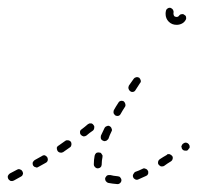

<svg xmlns="http://www.w3.org/2000/svg" viewBox="-30 -449 501 487"><path d="M275 15Q278 12 278 8Q278 6 277 4Q276 2 275 1Q274 -1 272 -1Q270 -2 268 -2Q257 -3 250 -5Q248 -5 246 -5Q244 -5 242 -4Q240 -3 239 -1Q238 1 237 2Q236 6 238 10Q241 14 245 15Q255 17 268 18Q272 18 275 15ZM26 -3Q27 -5 28 -7Q29 -9 28 -11Q28 -13 27 -14Q26 -16 25 -17Q23 -19 21 -19Q20 -20 18 -20Q16 -20 14 -19L-5 -9Q-8 -7 -10 -3Q-11 1 -9 5Q-7 8 -3 10Q1 11 5 9L23 -1Q25 -2 26 -3ZM344 -5Q345 -7 346 -9Q346 -11 346 -13Q346 -15 345 -16Q343 -20 339 -21Q335 -23 332 -21Q322 -16 313 -13Q311 -12 310 -10Q309 -9 308 -7Q307 -5 307 -3Q307 -1 308 1Q309 4 313 6Q317 8 321 6Q330 2 341 -3Q342 -4 344 -5ZM208 -33V-32Q208 -28 211 -25Q214 -22 218 -22Q220 -22 222 -23Q224 -23 225 -25Q227 -26 227 -28Q228 -30 228 -32V-33Q228 -41 230 -51Q230 -53 230 -55Q229 -57 228 -58Q227 -60 226 -61Q224 -62 222 -62Q218 -63 214 -61Q211 -58 210 -54Q208 -43 208 -33ZM91 -42Q92 -46 90 -50Q88 -53 84 -55Q80 -56 76 -53Q67 -48 58 -43Q55 -41 53 -37Q52 -33 54 -29Q55 -28 57 -26Q59 -25 60 -25Q62 -24 64 -24Q66 -25 68 -26Q77 -31 86 -36Q90 -38 91 -42ZM408 -46Q409 -50 407 -53Q405 -55 404 -56Q402 -57 400 -58Q398 -58 396 -58Q394 -58 393 -56Q384 -51 375 -45Q372 -43 371 -39Q370 -35 372 -32Q373 -30 375 -29Q376 -28 378 -27Q380 -27 382 -27Q384 -27 386 -28Q394 -34 404 -40Q407 -42 408 -46ZM150 -78Q151 -80 151 -82Q152 -84 151 -85Q151 -87 150 -89Q148 -92 144 -93Q139 -94 136 -92Q128 -86 119 -80Q115 -78 114 -74Q114 -70 116 -66Q118 -63 122 -62Q126 -61 130 -63Q139 -69 147 -75Q149 -76 150 -78ZM449 -72Q451 -73 451 -75Q451 -77 451 -79Q450 -81 449 -83Q447 -86 443 -87Q439 -88 435 -85Q433 -84 432 -82Q431 -80 430 -78Q430 -76 431 -74Q431 -72 432 -71Q435 -67 439 -67Q443 -66 446 -68L447 -69Q448 -70 449 -72ZM226 -97Q228 -93 232 -92Q233 -91 235 -91Q237 -91 239 -92Q241 -92 242 -94Q244 -95 245 -97Q248 -106 253 -116Q255 -119 253 -123Q252 -127 248 -129Q245 -131 241 -129Q237 -128 235 -124Q230 -114 226 -105Q225 -101 226 -97ZM209 -125Q210 -129 207 -132Q206 -134 204 -135Q203 -136 201 -136Q199 -136 197 -136Q195 -135 193 -134Q185 -127 177 -121Q175 -120 174 -118Q173 -117 173 -115Q173 -113 173 -111Q174 -109 175 -107Q178 -104 182 -103Q186 -103 189 -105Q197 -112 206 -118Q209 -121 209 -125ZM258 -166Q258 -164 258 -162Q259 -160 260 -159Q261 -157 263 -156Q265 -155 267 -155Q268 -155 270 -155Q272 -156 274 -157Q275 -158 276 -160Q281 -169 287 -178Q289 -181 288 -185Q287 -189 284 -192Q280 -194 276 -193Q272 -192 270 -188Q264 -179 259 -170Q258 -168 258 -166ZM296 -224Q297 -220 300 -218Q303 -215 308 -216Q312 -217 314 -221L325 -238Q328 -241 327 -245Q326 -249 323 -252Q319 -254 315 -253Q311 -252 309 -249L297 -232Q295 -228 296 -224ZM418 -406Q415 -406 412 -408Q410 -411 410 -414Q410 -415 410 -416Q411 -420 409 -424Q407 -427 403 -429Q399 -430 396 -428Q392 -426 391 -422Q390 -418 390 -414Q390 -408 392 -403Q394 -398 398 -394Q402 -390 407 -388Q412 -386 418 -386Q425 -386 431 -389Q437 -392 440 -397Q443 -401 442 -405Q442 -409 438 -411Q435 -414 431 -413Q427 -413 424 -409Q423 -408 422 -407Q420 -406 418 -406Z"/></svg>

Font: FRB American Cursive Dashed Light
Style: Italic
Weight: 300
Italic angle: -25°
Version: Version 2.0;Modular Font Editor K font №1